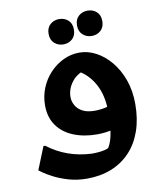

<svg xmlns="http://www.w3.org/2000/svg" viewBox="-106 -841 980 1183"><g transform="rotate(-10 384.0 -249.5)"><path d="M342.9 260Q280.9 260 228.4 244.7Q176 229.4 137 209.3Q98 189.1 76.2 173.5Q54.4 157.9 54.4 157.6L111.6 15.6H122.4Q182 61.2 250.4 85.6Q318.7 110 397.8 113.5Q442.6 113.5 476 106.2Q509.4 98.9 534.8 75.2L485.3 120.3Q503.6 99.6 516.2 69Q528.8 38.4 535 -9Q541.3 -56.4 541.3 -128.5Q541.3 -174 532 -216.4Q522.8 -258.8 503 -296Q483.2 -333.2 452.9 -362.8Q422.7 -392.5 380.4 -411.1L463.6 -406.8Q397.2 -392.1 362.6 -348Q328 -303.8 328 -252.1Q328 -225.2 342.1 -200Q356.1 -174.8 385.4 -159.3Q414.6 -143.7 461.1 -143.7Q482.4 -143.7 504.6 -146.7Q526.8 -149.6 549.3 -156.7L553.2 -10.8Q527 -3.7 501 -0.8Q475 2.2 450.9 2.2Q367.8 2.2 302.9 -24.4Q237.9 -51 201.2 -102.7Q164.6 -154.4 164.6 -228.9Q164.6 -286.8 185.8 -338.3Q207 -389.7 244 -428.8Q280.9 -467.8 328.5 -490.5Q376.1 -513.1 429.3 -513.1Q481.4 -513.1 531.8 -486.6Q582.1 -460 623.3 -411Q664.5 -361.9 689.2 -293.6Q713.8 -225.2 713.8 -141.3Q713.8 -48.7 688.1 25.5Q662.4 99.6 613.8 152Q565.1 204.3 496.5 232.2Q427.8 260 342.9 260ZM523.3 -600.6Q490.5 -600.6 467.3 -621.6Q444.1 -642.5 444.1 -679.8Q444.1 -717.8 467.3 -738.4Q490.5 -759 523.3 -759Q556.8 -759 579.7 -738.4Q602.5 -717.8 602.5 -679.8Q602.5 -642.5 579.7 -621.6Q556.8 -600.6 523.3 -600.6ZM341.9 -579.8Q309.1 -579.8 285.9 -600.8Q262.7 -621.7 262.7 -659Q262.7 -697 285.9 -717.6Q309.1 -738.2 341.9 -738.2Q375.4 -738.2 398.3 -717.6Q421.1 -697 421.1 -659Q421.1 -621.7 398.3 -600.8Q375.4 -579.8 341.9 -579.8Z"/></g></svg>

Font: Kufam
Style: Regular
Weight: 400
Designer: Wael Morcos, Artur Schmal
Foundry: Original Type
Version: Version 1.301; ttfautohint (v1.8.3)